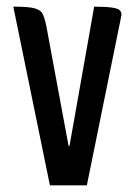

<svg xmlns="http://www.w3.org/2000/svg" viewBox="-20 -557 405 577"><path d="M340 -526Q345 -520 345 -515Q345 -510 344 -508Q343 -500 337 -472L241 0H130L20 -537Q64 -537 82 -532.5Q100 -528 106.5 -518Q113 -508 119 -480L186 -119H189L263 -537Q331 -537 340 -526Z"/></svg>

Font: Economica
Style: Bold
Weight: 700
Designer: Vicente Lamonaca
Foundry: Vicente Lamonaca
Version: Version 1.100